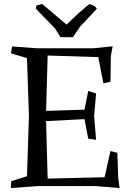

<svg xmlns="http://www.w3.org/2000/svg" viewBox="-20 -945 665 975"><path d="M214 -330 222 -38 511 -45 541 -178 576 -169 580 -45 587 10 466 0H172L35 10L37 -25L117 -50L127 -357L117 -650L36 -674L41 -709L167 -700H455L552 -710L543 -661L541 -530L505 -522L479 -655L222 -663L214 -382L409 -388L428 -483L468 -470L458 -356L468 -235L428 -241L409 -340ZM472 -901 387 -810 350 -756H287L260 -800L162 -901L165 -917L194 -925L318 -820L379 -878L434 -925L460 -915Z"/></svg>

Font: Alike Angular
Style: Regular
Weight: 400
Designer: Sveta Sebyakina
Foundry: Cyreal (www.cyreal.org)
Version: Version 1.300; ttfautohint (v1.8.4.7-5d5b)